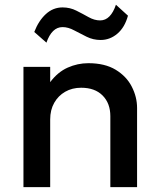

<svg xmlns="http://www.w3.org/2000/svg" viewBox="-20 -770 656 790"><path d="M76.5 0V-495H186.5V-432Q217.5 -473.5 258.5 -491.8Q299.5 -510 343.5 -510Q411.5 -510 456 -483Q500.5 -456 522.2 -413.5Q544 -371 544 -326V0H434V-292Q434 -345 402.2 -377Q370.5 -409 314 -409Q277 -409 248.2 -392.5Q219.5 -376 203 -346.8Q186.5 -317.5 186.5 -278.5V0ZM171 -594.5 121 -638.5Q139 -685 168.8 -712.2Q198.5 -739.5 237.5 -739.5Q268 -739.5 294.2 -726.2Q320.5 -713 344.5 -699.5Q368.5 -686 392 -686Q414 -686 430.2 -702.5Q446.5 -719 457 -750.5L506.5 -705.5Q493.5 -657.5 463 -631.5Q432.5 -605.5 394 -605.5Q363.5 -605.5 336.5 -618.8Q309.5 -632 285 -645.2Q260.5 -658.5 237.5 -658.5Q215 -658.5 198.5 -642.2Q182 -626 171 -594.5Z"/></svg>

Font: Geologica Roman
Style: Regular
Weight: 400
Designer: Sindre Bremnes, Frode Helland
Foundry: Monokrom Skriftforlag AS
Version: Version 1.010;gftools[0.9.28]